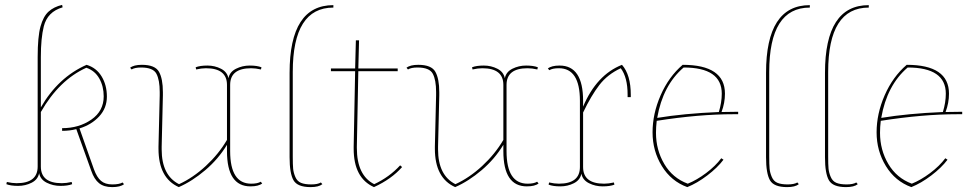

<svg xmlns="http://www.w3.org/2000/svg" viewBox="-20 -750 3968 785"><path d="M134 -69V-517Q134 -600 145.5 -641.5Q157 -683 178.5 -702.5Q200 -722 234 -730L236 -720Q174 -702 159 -642Q147 -594 147 -517V-311Q218 -434 334 -485Q374 -473 395.5 -437.5Q417 -402 417 -355Q417 -308 385.5 -274Q354 -240 305 -225L364 -58Q376 -25 393 -10.5Q410 4 439 4Q468 4 481 -4L487 3Q472 15 438.5 15Q405 15 385 -1Q365 -17 353 -52L292 -222Q265 -215 234 -215V-226Q303 -226 353.5 -261Q404 -296 404 -356Q404 -397 386 -429Q368 -461 333 -473Q222 -423 147 -292V-69Q147 -1 233 -1Q251 -1 273 -6L275 3Q257 10 227 10Q197 10 171 -3Q145 -16 140 -42Q135 -16 109.5 -3Q84 10 54 10Q24 10 6 3L8 -6Q30 -1 48 -1Q134 -1 134 -69Z M921 -403V-132Q921 1 1007 1Q1033 1 1046 -7L1052 0Q1037 12 1004 12Q908 12 908 -132V-158Q873 -100 819.5 -54.5Q766 -9 711 15Q628 -22 628 -142Q628 -147 628 -151L633 -360Q633 -367 633 -374Q633 -423 619.5 -448.5Q606 -474 557 -474Q531 -474 518 -466L512 -473Q527 -485 560 -485Q614 -485 630 -456.5Q646 -428 646 -373Q646 -367 646 -360L641 -151Q641 -145 641 -139Q641 -33 712 3Q769 -23 821.5 -71.5Q874 -120 908 -178V-403Q908 -471 822 -471Q804 -471 782 -466L780 -475Q798 -482 828 -482Q858 -482 883.5 -469Q909 -456 914 -430Q919 -456 945 -469Q971 -482 1001 -482Q1031 -482 1049 -475L1047 -466Q1025 -471 1007 -471Q921 -471 921 -403Z M1177 -456V-110Q1177 -77 1178.5 -60.5Q1180 -44 1187.5 -26.5Q1195 -9 1210.5 -2.5Q1226 4 1252.5 4Q1279 4 1292 -4L1298 3Q1283 15 1250 15Q1196 15 1180 -13Q1164 -41 1164 -107V-452Q1164 -729 1343 -729V-719Q1177 -719 1177 -456Z M1333 -459V-470H1432L1435 -585H1448L1445 -470H1606V-459H1445L1439 -151Q1439 -148 1439 -145Q1439 -33 1510 3Q1572 -26 1616 -74L1624 -67Q1581 -18 1509 15Q1426 -22 1426 -142Q1426 -147 1426 -151L1432 -459Z M2051 -403V-132Q2051 1 2137 1Q2163 1 2176 -7L2182 0Q2167 12 2134 12Q2038 12 2038 -132V-158Q2003 -100 1949.5 -54.5Q1896 -9 1841 15Q1758 -22 1758 -142Q1758 -147 1758 -151L1763 -360Q1763 -367 1763 -374Q1763 -423 1749.5 -448.5Q1736 -474 1687 -474Q1661 -474 1648 -466L1642 -473Q1657 -485 1690 -485Q1744 -485 1760 -456.5Q1776 -428 1776 -373Q1776 -367 1776 -360L1771 -151Q1771 -145 1771 -139Q1771 -33 1842 3Q1899 -23 1951.5 -71.5Q2004 -120 2038 -178V-403Q2038 -471 1952 -471Q1934 -471 1912 -466L1910 -475Q1928 -482 1958 -482Q1988 -482 2013.5 -469Q2039 -456 2044 -430Q2049 -456 2075 -469Q2101 -482 2131 -482Q2161 -482 2179 -475L2177 -466Q2155 -471 2137 -471Q2051 -471 2051 -403Z M2364 -67Q2364 1 2450 1Q2468 1 2490 -4L2492 5Q2474 12 2444 12Q2414 12 2388 -1Q2362 -14 2357 -40Q2352 -14 2326.5 -1Q2301 12 2271 12Q2241 12 2223 5L2225 -4Q2247 1 2265 1Q2351 1 2351 -67V-338Q2351 -471 2265 -471Q2239 -471 2226 -463L2220 -470Q2235 -482 2268 -482Q2364 -482 2364 -338V-314Q2419 -444 2523 -485Q2559 -444 2559 -362Q2559 -357 2559 -353H2546Q2546 -358 2546 -363Q2546 -434 2518 -471Q2464 -446 2430.5 -402.5Q2397 -359 2364 -290Z M2771 -485Q2944 -485 2944 -367Q2944 -329 2930 -292Q2958 -293 2998 -293V-283Q2988 -283 2979 -283Q2837 -283 2665 -256Q2662 -230 2662 -207Q2662 -137 2696 -79.5Q2730 -22 2792 1Q2829 -14 2867 -42.5Q2905 -71 2929 -103L2938 -97Q2913 -64 2871.5 -32.5Q2830 -1 2790 15Q2724 -9 2686 -71Q2648 -133 2648 -209Q2648 -285 2681 -360.5Q2714 -436 2771 -485ZM2931 -367Q2931 -474 2775 -474Q2690 -401 2667 -268Q2776 -286 2919 -292Q2931 -331 2931 -367Z M3125 -456V-110Q3125 -77 3126.5 -60.5Q3128 -44 3135.5 -26.5Q3143 -9 3158.5 -2.5Q3174 4 3200.5 4Q3227 4 3240 -4L3246 3Q3231 15 3198 15Q3144 15 3128 -13Q3112 -41 3112 -107V-452Q3112 -729 3291 -729V-719Q3125 -719 3125 -456Z M3366 -456V-110Q3366 -77 3367.5 -60.5Q3369 -44 3376.5 -26.5Q3384 -9 3399.5 -2.5Q3415 4 3441.5 4Q3468 4 3481 -4L3487 3Q3472 15 3439 15Q3385 15 3369 -13Q3353 -41 3353 -107V-452Q3353 -729 3532 -729V-719Q3366 -719 3366 -456Z M3687 -485Q3860 -485 3860 -367Q3860 -329 3846 -292Q3874 -293 3914 -293V-283Q3904 -283 3895 -283Q3753 -283 3581 -256Q3578 -230 3578 -207Q3578 -137 3612 -79.5Q3646 -22 3708 1Q3745 -14 3783 -42.5Q3821 -71 3845 -103L3854 -97Q3829 -64 3787.5 -32.5Q3746 -1 3706 15Q3640 -9 3602 -71Q3564 -133 3564 -209Q3564 -285 3597 -360.5Q3630 -436 3687 -485ZM3847 -367Q3847 -474 3691 -474Q3606 -401 3583 -268Q3692 -286 3835 -292Q3847 -331 3847 -367Z"/></svg>

Font: Almendra Display
Style: Regular
Weight: 400
Designer: Ana Sanfelippo
Foundry: Ana Sanfelippo
Version: Version 1.004